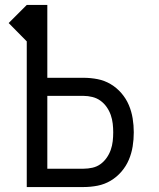

<svg xmlns="http://www.w3.org/2000/svg" viewBox="-20 -755 640 775"><path d="M88 0V-588L15 -662L88 -735H171V-441H317Q346 -441 374 -435.5Q402 -430 426.5 -415.5Q451 -401 470 -379Q489 -357 500 -331Q511 -305 515.5 -277Q520 -249 520 -221Q520 -192 515.5 -164Q511 -136 500 -110Q489 -84 470 -62Q451 -40 426.5 -25.5Q402 -11 374 -5.5Q346 0 317 0ZM317 -74Q335 -74 353 -78Q371 -82 385.5 -92.5Q400 -103 410.5 -118Q421 -133 427 -150Q433 -167 435 -185Q437 -203 437 -221Q437 -238 435 -256Q433 -274 427 -291Q421 -308 410.5 -323Q400 -338 385.5 -348.5Q371 -359 353 -363.5Q335 -368 317 -368H171V-74Z"/></svg>

Font: Nova Nerd Font
Style: Regular
Weight: 400
Designer: Belleve Invis
Foundry: Belleve Invis
Version: Version 24.1.4; ttfautohint (v1.8.4);Nerd Fonts 3.1.1